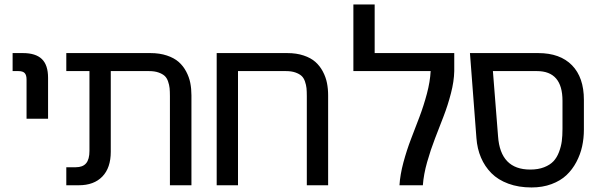

<svg xmlns="http://www.w3.org/2000/svg" viewBox="-20 -824 2653 854"><path d="M193.8 -478V-295.9H98.1V-470.2Q98.1 -490.2 89.8 -499Q81.5 -507.8 62 -507.8H36.1V-587.9H82Q138.7 -587.9 166.3 -561.3Q193.8 -534.7 193.8 -478Z M831.5 -399.9V0H735.8V-396Q735.8 -417.5 734.4 -431.9Q732.9 -446.3 727.5 -461.9Q722.2 -477.5 712.2 -486.6Q702.1 -495.6 684.8 -501.7Q667.5 -507.8 642.6 -507.8H472.7V-148.9Q472.7 -77.6 435.3 -38.8Q397.9 0 330.6 0H274.9V-80.1H316.9Q348.1 -80.1 363 -97.7Q377.9 -115.2 377.9 -152.8V-507.8H274.9V-587.9H648.9Q689.9 -587.9 722.2 -577.1Q754.4 -566.4 774.7 -548.6Q794.9 -530.8 808.1 -505.9Q821.3 -481 826.4 -455.1Q831.5 -429.2 831.5 -399.9Z M943.8 -587.9H1257.8Q1298.8 -587.9 1330.8 -577.1Q1362.8 -566.4 1382.8 -548.6Q1402.8 -530.8 1416 -505.9Q1429.2 -481 1434.3 -455.1Q1439.5 -429.2 1439.5 -399.9V0H1344.7V-396Q1344.7 -417.5 1343.3 -431.9Q1341.8 -446.3 1336.4 -461.9Q1331.1 -477.5 1321 -486.6Q1311 -495.6 1293.7 -501.7Q1276.4 -507.8 1251.5 -507.8H1038.6V0H943.8Z M1551.8 -804.2H1646.5V-587.9H2000.5V-507.8Q1999.5 -461.9 1985.8 -409.2Q1972.2 -356.4 1953.1 -306.9Q1934.1 -257.3 1914.8 -207.8Q1895.5 -158.2 1879.9 -103.3Q1864.3 -48.3 1860.8 0H1756.8Q1759.8 -47.4 1774.4 -101.8Q1789.1 -156.2 1808.1 -205.6Q1827.1 -254.9 1845.9 -304.4Q1864.7 -354 1878.9 -407.5Q1893.1 -460.9 1895.5 -507.8H1551.8Z M2577.1 -379.9V-247.1Q2577.1 -209 2569.3 -173.1Q2561.5 -137.2 2543.7 -103.5Q2525.9 -69.8 2499.5 -44.9Q2473.1 -20 2433.1 -5.1Q2393.1 9.8 2344.2 9.8Q2286.6 9.8 2241 -7.1Q2195.3 -23.9 2165.8 -53.7Q2136.2 -83.5 2119.4 -123Q2102.5 -162.6 2099.1 -210L2070.3 -587.9H2374Q2471.2 -587.9 2524.2 -533.7Q2577.1 -479.5 2577.1 -379.9ZM2368.2 -507.8H2172.4L2195.3 -217.8Q2205.6 -69.8 2338.4 -69.8Q2374 -69.8 2400.1 -80.1Q2426.3 -90.3 2441.7 -106.7Q2457 -123 2466.3 -147.5Q2475.6 -171.9 2478.8 -196Q2481.9 -220.2 2481.9 -251V-376Q2481.9 -507.8 2368.2 -507.8Z"/></svg>

Font: LT Superior Med
Style: Regular
Weight: 500
Designer: Daniel Lyons
Foundry: LyonsType
Version: Version 1.000